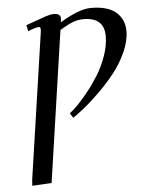

<svg xmlns="http://www.w3.org/2000/svg" viewBox="-53 -499 637 837"><g transform="rotate(-5 265.0 -81.0)"><path d="M54.2 293.9 56.2 267.1 149.9 -372.1Q152.8 -393.1 143.1 -393.1Q130.9 -393.1 95.2 -378.9L89.8 -405.8Q155.3 -429.7 177 -436.8Q198.7 -443.8 211.9 -443.8Q242.2 -443.8 242.2 -422.9Q242.2 -416 241.2 -410.2L240.2 -404.8Q324.2 -456.1 376 -456.1Q450.2 -456.1 486.1 -424.8Q522 -393.6 522 -341.8Q522 -299.3 500 -250.7Q478 -202.1 446.5 -162.4Q415 -122.6 376.5 -84.7Q337.9 -46.9 308.6 -23.4Q279.3 0 257.8 14.2L245.1 -6.8Q258.3 -16.1 278.8 -36.6Q299.3 -57.1 326.2 -90.6Q353 -124 375.7 -160.6Q398.4 -197.3 414.3 -242.4Q430.2 -287.6 430.2 -328.1Q430.2 -410.2 339.8 -410.2Q314.5 -410.2 291.5 -401.1Q268.6 -392.1 235.8 -372.1L139.2 289.1Z"/></g></svg>

Font: Dehuti
Style: Bold-Italic
Weight: 700
Version: Version 1.2